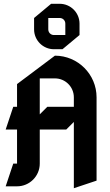

<svg xmlns="http://www.w3.org/2000/svg" viewBox="-20 -964 580 1014"><path d="M235 -869H295C312 -869 325 -856 325 -839V-779H265C248 -779 235 -792 235 -809ZM250 -944 160 -869V-809C160 -751 207 -704 265 -704H310L400 -779V-839C400 -897 353 -944 295 -944ZM270 -670 70 -520V-400H50L10 -280H70V-100H50L10 20H70C136.2 20 190 -33.8 190 -100V-280H330L370 -320V30L490 -10V-450C490 -571.4 391.4 -670 270 -670ZM190 -550H270C325.2 -550 370 -505.2 370 -450V-400H230L190 -360Z"/></svg>

Font: Abibas
Style: Medium
Weight: 500
Version: Version 0.3